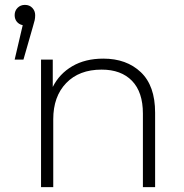

<svg xmlns="http://www.w3.org/2000/svg" viewBox="-20 -766 755 786"><path d="M40 -522 73 -663Q58 -666 49 -677Q40 -688 40 -704Q40 -722 52 -734Q64 -746 82 -746Q101 -746 112.5 -733.5Q124 -721 124 -704Q124 -693 122 -683.5Q120 -674 115 -658L76 -522ZM148 0V-522H196V-410Q223 -464 276 -495Q329 -526 403 -526Q498 -526 556.5 -470.5Q615 -415 615 -305V0H565V-301Q565 -389 520.5 -435Q476 -481 396 -481Q304 -481 251 -426Q198 -371 198 -278V0Z"/></svg>

Font: Montserrat Light
Style: Regular
Weight: 300
Designer: Julieta Ulanovsky
Foundry: Julieta Ulanovsky
Version: Version 9.000; ttfautohint (v1.8.4.7-5d5b)